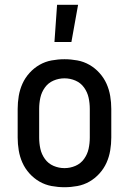

<svg xmlns="http://www.w3.org/2000/svg" viewBox="-20 -776 540 804"><path d="M250 8Q223 8 196 3Q169 -2 145.5 -15.5Q122 -29 103.5 -49.5Q85 -70 74 -94.5Q63 -119 58.5 -146Q54 -173 54 -200V-320Q54 -347 58.5 -374Q63 -401 74 -425.5Q85 -450 103.5 -470.5Q122 -491 145.5 -504.5Q169 -518 196 -523Q223 -528 250 -528Q277 -528 304 -523Q331 -518 354.5 -504.5Q378 -491 396.5 -470.5Q415 -450 426 -425.5Q437 -401 441.5 -374Q446 -347 446 -320V-200Q446 -173 441.5 -146Q437 -119 426 -94.5Q415 -70 396.5 -49.5Q378 -29 354.5 -15.5Q331 -2 304 3Q277 8 250 8ZM250 -72Q274 -72 296 -81.5Q318 -91 332 -110.5Q346 -130 351 -153Q356 -176 356 -200V-320Q356 -344 351 -367Q346 -390 332 -409.5Q318 -429 296 -438.5Q274 -448 250 -448Q226 -448 204 -438.5Q182 -429 168 -409.5Q154 -390 149 -367Q144 -344 144 -320V-200Q144 -176 149 -153Q154 -130 168 -110.5Q182 -91 204 -81.5Q226 -72 250 -72ZM208 -600 219 -756H307L279 -600Z"/></svg>

Font: Iosevka Bendy Medium
Style: Regular
Weight: 500
Monospace: yes
Designer: Belleve Invis
Foundry: Belleve Invis
Version: Version 30.1.2